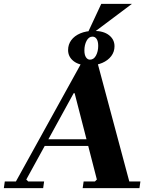

<svg xmlns="http://www.w3.org/2000/svg" viewBox="-64 -981 776 1001"><path d="M161 0H-44L-39 -35H19L370 -670H440L610 -35H668L663 0H367L372 -35H431L441 -45L325.1 -495H320L73 -45L83 -35H166ZM161 -255H487L482 -220H156ZM425 -820Q476 -820 504.5 -797.5Q533 -775 533 -740Q533 -711 516 -688.5Q499 -666 469 -653Q439 -640 399 -640Q348 -640 319.5 -662.5Q291 -685 291 -720Q291 -749 307.5 -771.5Q324 -794 354.5 -807Q385 -820 425 -820ZM405 -670Q425 -670 436.5 -691.5Q448 -713 448 -742Q448 -765.1 440 -777.5Q432 -790 418 -790Q399 -790 387.5 -768.5Q376 -747 376 -718Q376 -694.9 384.2 -682.5Q392.4 -670 405 -670ZM624 -961 424 -811H394L464 -961Z"/></svg>

Font: Brygada 1918
Style: Italic
Weight: 400
Italic angle: -8°
Designer: Mateusz Machalski | Borys Kosmynka | Przemek Hoffer
Foundry: NIEPODLEGLA 2018
Version: Version 3.006